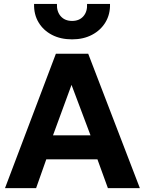

<svg xmlns="http://www.w3.org/2000/svg" viewBox="-20 -980 754 1000"><path d="M6 0 271 -700H439.5L708.5 0H542L487.5 -150H221L168 0ZM256 -275H451.5L352.5 -538ZM355.5 -775Q295.5 -775 250.5 -798.5Q205.5 -822 180.8 -863.5Q156 -905 157.5 -959.5H276.5Q275 -919.5 296.5 -895.2Q318 -871 355.5 -871Q393 -871 414.2 -895.2Q435.5 -919.5 433.5 -959.5H553Q554.5 -906 529.5 -864.2Q504.5 -822.5 459.5 -798.8Q414.5 -775 355.5 -775Z"/></svg>

Font: Geologica SemiBold
Style: Regular
Weight: 600
Designer: Sindre Bremnes, Frode Helland
Foundry: Monokrom Skriftforlag AS
Version: Version 1.010;gftools[0.9.28]